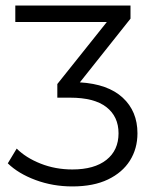

<svg xmlns="http://www.w3.org/2000/svg" viewBox="-20 -664 558 690"><path d="M474 -185Q474 -130 447 -87Q420 -44 368 -19Q316 6 240 6Q170 6 108 -17Q46 -40 8 -77L40 -130Q73 -97 126 -76Q179 -55 240 -55Q319 -55 362.5 -89.5Q406 -124 406 -185Q406 -245 362.5 -279Q319 -313 232 -313H186V-362L364 -585H35V-644H449V-597L267 -368Q368 -362 421 -313Q474 -264 474 -185Z"/></svg>

Font: Montserrat Ace
Style: Regular
Weight: 400
Designer: Julieta Ulanovsky
Foundry: Julieta Ulanovsky
Version: Version 1